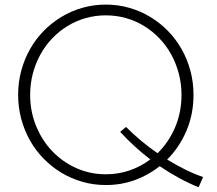

<svg xmlns="http://www.w3.org/2000/svg" viewBox="-20 -783 935 828"><path d="M436.4 15Q384.1 15 335.5 1.1Q286.8 -12.7 245 -38Q203.2 -63.2 168.6 -98.4Q134.1 -133.6 109.5 -177Q85 -220.5 71.6 -270.2Q58.2 -320 58.2 -374.1Q58.2 -428.2 71.6 -478Q85 -527.7 109.5 -571.1Q134.1 -614.5 168.6 -649.8Q203.2 -685 245 -710.2Q286.8 -735.5 335.2 -749.3Q383.6 -763.2 436.4 -763.2Q489.1 -763.2 537.5 -749.3Q585.9 -735.5 627.7 -710.2Q669.5 -685 704.1 -649.8Q738.6 -614.5 763.2 -571.1Q787.7 -527.7 801.1 -478Q814.5 -428.2 814.5 -374.1Q814.5 -290.9 784.3 -219.5Q754.1 -148.2 700.9 -95Q738.6 -71.8 777.5 -52.5Q816.4 -33.2 855.9 -19.5L836.4 24.5Q793.6 7.3 751.6 -15.7Q709.5 -38.6 668.6 -66.4Q620.5 -27.7 561.6 -6.4Q502.7 15 436.4 15ZM523.6 -235.5Q553.6 -205.5 587.7 -176.8Q621.8 -148.2 659.5 -122.3Q707.7 -169.5 735.2 -234.1Q762.7 -298.6 762.7 -374.1Q762.7 -421.8 751.1 -465.7Q739.5 -509.5 718.6 -547.7Q697.7 -585.9 668 -617Q638.2 -648.2 602 -670.5Q565.9 -692.7 523.9 -704.8Q481.8 -716.8 436.4 -716.8Q390.9 -716.8 348.9 -704.8Q306.8 -692.7 270.7 -670.5Q234.5 -648.2 204.8 -617Q175 -585.9 154.1 -547.7Q133.2 -509.5 121.6 -465.7Q110 -421.8 110 -374.1Q110 -302.7 135.5 -240.2Q160.9 -177.7 205 -131.4Q249.1 -85 308.6 -58.2Q368.2 -31.4 436.4 -31.4Q490.9 -31.4 539.3 -48.2Q587.7 -65 628.2 -95.5Q592.3 -123.2 559.5 -153.2Q526.8 -183.2 498.2 -214.5Z"/></svg>

Font: Spartan Light
Style: Regular
Weight: 300
Designer: Matt Bailey, Mirko Velimirovic
Foundry: Matt Bailey
Version: Version 1.005